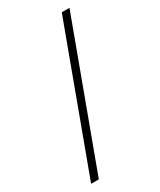

<svg xmlns="http://www.w3.org/2000/svg" viewBox="-183 -777 701 840"><g transform="rotate(-30 167.0 -357.0)"><path d="M320 -714H281L17 0H56Z"/></g></svg>

Font: Noto Sans Thai SemCond ExtLt
Style: Regular
Weight: 200
Width: 4
Designer: Monotype Design Team
Foundry: Monotype Imaging Inc.
Version: Version 2.002